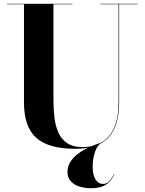

<svg xmlns="http://www.w3.org/2000/svg" viewBox="-20 -770 764 1013"><path d="M707 -750V-747.5H608.5V-230Q608.5 -106.5 553.8 -45.8Q499 15 376.5 15Q236 15 171.2 -42.8Q106.5 -100.5 106.5 -230V-747.5H17V-750H362V-747.5H262V-240Q262 -190.5 267.8 -146Q273.5 -101.5 289.5 -67.5Q305.5 -33.5 335.8 -13.8Q366 6 414 6Q473.5 6 516.5 -19Q559.5 -44 582.5 -96.2Q605.5 -148.5 605.5 -230V-747.5H511.5V-750ZM459 223Q426 223 398.2 214Q370.5 205 353.2 186Q336 167 336 137Q336 107 352.2 82.5Q368.5 58 394.5 39Q420.5 20 451 6.2Q481.5 -7.5 510 -16L511.5 -13.5Q501 -7.5 491.2 9.2Q481.5 26 475.2 52.2Q469 78.5 469 112Q469 154.5 484.5 177.5Q500 200.5 522 200.5Q543.5 200.5 556.8 185.8Q570 171 582.5 149L584 150.5Q576.5 164.5 564 181.5Q551.5 198.5 526.8 210.8Q502 223 459 223Z"/></svg>

Font: Bodoni Moda 72pt
Style: Bold
Weight: 700
Designer: Owen Earl
Foundry: indestructible type
Version: Version 2.004